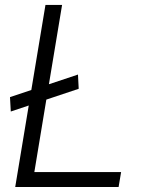

<svg xmlns="http://www.w3.org/2000/svg" viewBox="-20 -747 595 767"><path d="M291.5 -449.2 294.4 -392.4 165.1 -349.1 117.2 -59.7H463.8L453.8 0H40.8L94.8 -325.6L23.1 -301.5L19.9 -359L105.1 -387.4L161.6 -727.3H228L175.4 -410.5Z"/></svg>

Font: Inter Light  BETA
Style: Italic
Weight: 300
Italic angle: 9.39999°
Designer: Rasmus Andersson
Foundry: rsms
Version: Version 3.011;git-f93a4a705